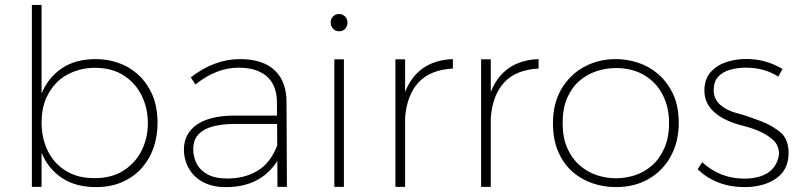

<svg xmlns="http://www.w3.org/2000/svg" viewBox="-20 -762 3272 783"><path d="M371.5 1Q288 1 232.2 -36.5Q176.5 -74 149.5 -139V0H110V-742H149.5V-381Q177 -446 232.2 -483.5Q287.5 -521 371 -521Q417.5 -521 461.8 -506Q506 -491 542.2 -458.8Q578.5 -426.5 601.5 -375Q622.5 -325.5 622.5 -259.5Q622.5 -211 608 -165Q593.5 -119 562.2 -81.5Q531 -44 481.5 -21Q434.5 1 371.5 1ZM366.5 -35.5Q435.5 -35.5 484 -66.5Q532.5 -97.5 557.8 -148.5Q583 -199.5 583 -260Q583 -320.5 558 -371.8Q533 -423 484.8 -454.2Q436.5 -485.5 366.5 -485.5Q305 -485.5 251.5 -456Q198 -426.5 168 -361Q149.5 -318.5 149.5 -260Q149.5 -220 161.5 -180.2Q173.5 -140.5 199.5 -108Q225.5 -75.5 266.8 -55.5Q308 -35.5 366.5 -35.5Z M902 1H897.5Q857 1 825.5 -11.5Q794 -24 772.8 -45.2Q751.5 -66.5 740.8 -94.5Q730 -122.5 730 -151.5Q730 -185.5 744 -211.2Q758 -237 783.5 -254.2Q809 -271.5 844.8 -280.5Q880.5 -289.5 924 -290.5H1109.5V-343.5Q1109.5 -375 1100.5 -401.5Q1091.5 -428 1072.5 -446.5Q1053.5 -465 1024 -475.5Q994.5 -486 953 -486Q862.5 -486 777 -417.5L758 -446.5Q854.5 -521 958 -521Q1055 -521 1103.5 -472Q1148.5 -426.5 1148.5 -346L1150 0H1111.5L1111 -105.5Q1042.5 1 902 1ZM907.5 -34Q978 -34 1030.8 -66Q1083.5 -98 1110.5 -168.5L1110 -256.5H935Q888.5 -256.5 850.5 -247Q812.5 -237.5 790.2 -215Q768 -192.5 768 -152.5Q768 -122.5 781.8 -95.2Q795.5 -68 826.2 -51Q857 -34 907.5 -34Z M1363 -634.5Q1347 -634.5 1337.8 -645.5Q1328.5 -656.5 1328.5 -669.5Q1328.5 -686 1338.8 -695.5Q1349 -705 1363 -705Q1376 -705 1386.5 -695.5Q1397 -686 1397 -669.5Q1397 -656.5 1388.5 -645.5Q1380 -634.5 1363 -634.5ZM1382.5 0H1343.5V-520H1382.5Z M1632 0H1592.5V-520H1632V-387Q1683 -515.5 1827 -521V-482.5Q1734 -477.5 1686.5 -425.5Q1639 -373.5 1632 -282Z M1981.5 0H1942V-520H1981.5V-387Q2032.5 -515.5 2176.5 -521V-482.5Q2083.5 -477.5 2036 -425.5Q1988.5 -373.5 1981.5 -282Z M2491.5 1Q2442.5 1 2396.5 -14.5Q2350.5 -30 2314.2 -62Q2278 -94 2256.5 -143.5Q2235 -193 2235 -260.5Q2235 -340.5 2269.5 -399Q2304 -457.5 2362 -489.2Q2420 -521 2491.5 -521Q2536.5 -521 2581.5 -506.5Q2626.5 -492 2664 -460Q2701.5 -428 2726 -376.5Q2748 -327 2748 -260.5Q2748 -185 2716.2 -126Q2684.5 -67 2626.8 -33Q2569 1 2491.5 1ZM2491.5 -35Q2531 -35 2569 -47.2Q2607 -59.5 2638.2 -86.5Q2669.5 -113.5 2689 -157Q2708.5 -200.5 2708.5 -260.5Q2708.5 -326 2682 -376.5Q2655.5 -427 2606.8 -455.8Q2558 -484.5 2491.5 -484.5Q2451.5 -484.5 2412.8 -471.8Q2374 -459 2342.8 -432Q2311.5 -405 2293 -362.5Q2274.5 -320 2274.5 -260.5Q2274.5 -201.5 2293 -159Q2311.5 -116.5 2342.5 -89Q2373.5 -61.5 2412.2 -48.2Q2451 -35 2491.5 -35Z M3015.5 1Q2902.5 1 2825 -71.5L2843.5 -100.5Q2916.5 -33.5 3016.5 -33.5Q3051.5 -33.5 3081.5 -43Q3111.5 -52.5 3131.2 -74.2Q3151 -96 3157 -132Q3157 -175.5 3125 -197.5Q3088 -228.5 3016 -247.5Q2854.5 -287 2852.5 -391Q2852.5 -438 2877.2 -466.8Q2902 -495.5 2941.2 -508.5Q2980.5 -521.5 3023 -521.5Q3104 -521.5 3171 -480.5L3154 -449.5Q3097.5 -486 3022 -486Q2987 -486 2957 -477.5Q2927 -469 2908.8 -449Q2890.5 -429 2890.5 -394.5Q2890.5 -358 2917 -334.8Q2943.5 -311.5 2985 -300.5L2992.5 -298.5Q3037 -286 3086.8 -266.5Q3136.5 -247 3171 -215Q3196 -185.5 3196 -138Q3196 -66 3139 -30Q3089.5 1 3015.5 1Z"/></svg>

Font: Argentum Novus ExtraLight
Style: Regular
Weight: 250
Designer: Julieta Ulanovsky (font) & Cristiano Sobral (main changes)
Foundry: Julieta Ulanovsky (font) & Cristiano Sobral (main changes)
Version: Version 3.00;November 27, 2020;FontCreator 13.0.0.2655 64-bi